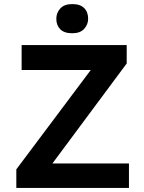

<svg xmlns="http://www.w3.org/2000/svg" viewBox="-20 -921 708 941"><path d="M60 0V-91L425 -578H86V-700H601V-610L237 -120H612V0ZM256 -829Q256 -858 275.5 -879.5Q295 -901 334 -901Q373 -901 392.5 -881.5Q412 -862 412 -829Q412 -801 392.5 -779.5Q373 -758 334 -758Q295 -758 275.5 -777.5Q256 -797 256 -829Z"/></svg>

Font: Mach Medium
Style: Regular
Weight: 500
Version: Version 1.002